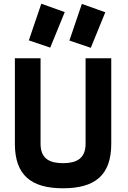

<svg xmlns="http://www.w3.org/2000/svg" viewBox="-20 -1003 686 1032"><path d="M198 -230V-690H60V-230C60 -60 149 9 319 9C489 9 578 -60 578 -230V-690H440V-230C440 -150 390 -126 319 -126C248 -126 198 -149 198 -230ZM353 -785 468 -746 546 -937 420 -982ZM135 -786 250 -747 328 -938 202 -983Z"/></svg>

Font: TitilliumText22L
Style: 999 wt
Weight: 900
Designer: Campivisivi
Foundry: Campivisivi
Version: 1.000